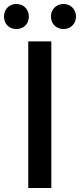

<svg xmlns="http://www.w3.org/2000/svg" viewBox="-45 -945 402 965"><path d="M97 0H213V-737H97ZM37 -799C74 -799 100 -825 100 -862C100 -898 74 -925 37 -925C1 -925 -25 -898 -25 -862C-25 -825 1 -799 37 -799ZM274 -799C310 -799 337 -825 337 -862C337 -898 310 -925 274 -925C238 -925 211 -898 211 -862C211 -825 238 -799 274 -799Z"/></svg>

Font: GenYoGothic2 TW M
Style: Regular
Weight: 500
Version: Version 2.100;PS 2.1;hotconv 16.6.51;makeotf.lib2.5.65220 DE